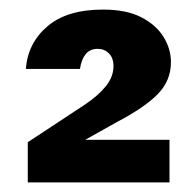

<svg xmlns="http://www.w3.org/2000/svg" viewBox="-20 -733 410 401"><path d="M38 -352V-436L158 -515Q186 -534 201.5 -553.5Q217 -573 217 -595Q217 -612 207.5 -621.5Q198 -631 184 -631Q168 -631 159 -620Q150 -609 147 -589H34Q38 -643 79 -678Q120 -713 195 -713Q244 -713 275 -697Q306 -681 321.5 -656Q337 -631 337 -603Q337 -565 310 -537Q283 -509 224 -478L158 -441H334V-352Z"/></svg>

Font: DM Sans 28pt Black
Style: Regular
Weight: 900
Version: Version 4.004;gftools[0.9.30]